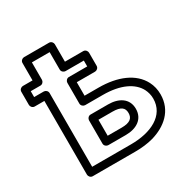

<svg xmlns="http://www.w3.org/2000/svg" viewBox="-180 -948 1113 1134"><g transform="rotate(-30 376.5 -381.0)"><path d="M423 -25H157V-528C157 -543 143 -553 132 -553H66V-593H132C147 -593 157 -607 157 -618V-737H278V-618C278 -603 292 -593 303 -593H428V-553H303C288 -553 278 -539 278 -528V-386C278 -371 292 -361 303 -361H423C545 -361 623 -321 655 -260C665 -240 671 -218 671 -194C671 -78 557 -25 423 -25ZM453 -503C464 -503 478 -513 478 -528V-618C478 -629 468 -643 453 -643H328V-762C328 -773 318 -787 303 -787H132C121 -787 107 -777 107 -762V-643H41C30 -643 16 -633 16 -618V-528C16 -517 26 -503 41 -503H107V0C107 11 117 25 132 25H423C468 25 508 20 545 10C640 -17 721 -82 721 -194C721 -226 714 -256 700 -283C656 -368 554 -411 423 -411H328V-503ZM552 -193C552 -264 494 -297 423 -297H303C288 -297 278 -283 278 -272V-113C278 -98 292 -88 303 -88H423C495 -88 552 -122 552 -193ZM502 -193C502 -158 482 -138 423 -138H328V-247H423C482 -247 502 -228 502 -193Z"/></g></svg>

Font: Asimov
Style: XWidOu
Weight: 500
Designer: Google
Version: Version 2.000980; 2014